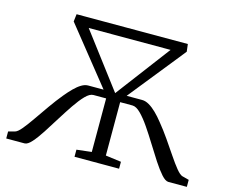

<svg xmlns="http://www.w3.org/2000/svg" viewBox="-103 -887 1230 1032"><g transform="rotate(15 512.0 -371.5)"><path d="M9.5 0V-39L46.5 -49Q60.5 -53 81.8 -78.8Q103 -104.5 129.2 -142.5Q155.5 -180.5 185 -222.5Q214.5 -264.5 244.5 -301Q265 -326 285 -346Q305 -366 324.2 -377.5Q343.5 -389 361 -389H447L197 -701.5L202 -743H821L826 -701.5L575.5 -389H661.5Q680.5 -389 700.8 -377.2Q721 -365.5 741.8 -345.2Q762.5 -325 783 -299Q812.5 -263 841.5 -221.2Q870.5 -179.5 896 -141.5Q921.5 -103.5 942.2 -78.2Q963 -53 976.5 -49L1014.5 -39V0H911.5Q895 0 872.5 -25.2Q850 -50.5 824.2 -90Q798.5 -129.5 771.2 -173.8Q744 -218 717 -257.5Q690 -297 665 -322Q640 -347 619 -347H550.5V-50L637.5 -38.5V0H389.5V-39.5L472.5 -49V-347H402Q381.5 -347 357.2 -322Q333 -297 306.2 -257.5Q279.5 -218 252 -173.8Q224.5 -129.5 199 -90Q173.5 -50.5 151 -25.2Q128.5 0 111.5 0ZM284 -688.5 512 -387 739.5 -688.5Z"/></g></svg>

Font: Merriweather 36pt Light
Style: Regular
Weight: 300
Designer: Eben Sorkin
Foundry: Eben Sorkin
Version: Version 2.100